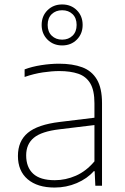

<svg xmlns="http://www.w3.org/2000/svg" viewBox="-20 -834 562 862"><path d="M225 8Q148 8 104.2 -29.2Q60.5 -66.5 60.5 -134Q60.5 -200.5 104.8 -237.5Q149 -274.5 248 -286.5L404 -305.5V-370.5Q404 -428.5 385.2 -459.8Q366.5 -491 331.2 -503Q296 -515 246 -515Q213 -515 172.5 -509Q132 -503 90.5 -488.5V-522.5Q123.5 -535 165.2 -541.5Q207 -548 245.5 -548Q306 -548 349 -532Q392 -516 415 -477.2Q438 -438.5 438 -371V0H408L405 -65.5H401Q371.5 -32 324.8 -12Q278 8 225 8ZM97.5 -136.5Q97.5 -83 129 -54Q160.5 -25 226 -25Q274.5 -25 320.8 -45.2Q367 -65.5 404 -109.5V-272.5L247 -253.5Q166.5 -244 132 -215.5Q97.5 -187 97.5 -136.5ZM259 -630Q219.5 -630 193.2 -656.2Q167 -682.5 167 -722Q167 -762 193.2 -788Q219.5 -814 259 -814Q299 -814 325 -788Q351 -762 351 -722Q351 -682.5 325 -656.2Q299 -630 259 -630ZM259 -656Q287.5 -656 305.8 -673.8Q324 -691.5 324 -722Q324 -753 305.8 -770.5Q287.5 -788 259 -788Q230.5 -788 212.2 -770.5Q194 -753 194 -722Q194 -691.5 212.2 -673.8Q230.5 -656 259 -656Z"/></svg>

Font: Encode Sans SmExp Th
Style: Regular
Weight: 100
Width: 6
Designer: Multiple Designers
Foundry: Impallari Type
Version: Version 3.002; ttfautohint (v1.8.3) -l 8 -r 50 -G 200 -x 14 